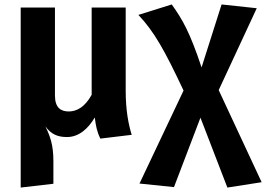

<svg xmlns="http://www.w3.org/2000/svg" viewBox="-20 -606 1196 863"><path d="M572 0C558 -45 545 -109 545 -197V-572H392V-180C362 -125 325 -105 289 -105C253 -105 227 -122 227 -177V-572H73V237L220 220V118C220 44 205 6 184 -38C210 -2 240 10 281 10C334 10 376 -27 406 -78C411 -40 415 -16 431 17Z M963 -201 1134 -569 976 -586 886 -303C833 -462 801 -517 752 -586L602 -539C673 -464 720 -380 805 -199L607 219L762 235L881 -77L1002 237L1156 213Z"/></svg>

Font: Glow Sans SC Normal
Style: Bold
Weight: 700
Designer: Ryoko NISHIZUKA (kana, bopomofo & ideographs); Paul D. Hunt (Latin, Greek & Cyrillic); Sandoll Communications, Soo-young
Version: Version 0.93